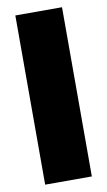

<svg xmlns="http://www.w3.org/2000/svg" viewBox="-84 -770 454 813"><g transform="rotate(-10 143.0 -364.0)"><path d="M243.2 -727.5V0H42.5V-727.5Z"/></g></svg>

Font: Inter 24pt Black
Style: Regular
Weight: 900
Designer: Rasmus Andersson
Foundry: rsms
Version: Version 4.001;git-66647c0bb